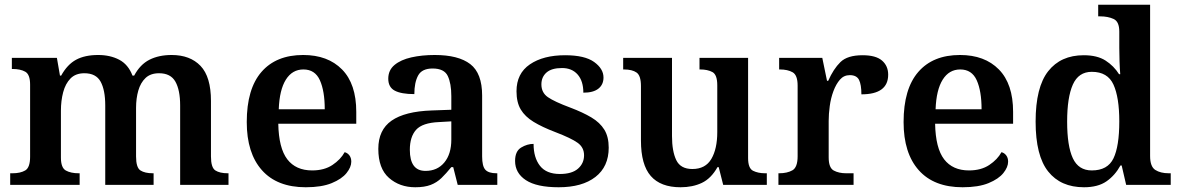

<svg xmlns="http://www.w3.org/2000/svg" viewBox="-20 -780 4976 810"><path d="M23 0V-49H33Q66 -49 86.5 -61Q107 -73 107 -119V-423Q107 -466 86.5 -477.5Q66 -489 33 -489H30V-536H220L233 -461H238Q264 -508 301 -528Q338 -548 394 -548Q445 -548 483 -528Q521 -508 539 -461H546Q571 -508 610.5 -528Q650 -548 704 -548Q782 -548 826 -502Q870 -456 870 -354V-120Q870 -73 888.5 -61Q907 -49 941 -49H944V0H740V-335Q740 -400 720 -435.5Q700 -471 651 -471Q615 -471 594 -451Q573 -431 563.5 -398Q554 -365 554 -325V-120Q554 -73 572.5 -61Q591 -49 625 -49H628V0H424V-335Q424 -400 404.5 -435.5Q385 -471 336 -471Q299 -471 277.5 -449Q256 -427 246.5 -391Q237 -355 237 -313V-115Q237 -72 258 -60.5Q279 -49 312 -49H316V0Z M1270 10Q1149 10 1085 -62Q1021 -134 1021 -265Q1021 -405 1083 -476.5Q1145 -548 1259 -548Q1363 -548 1423 -487Q1483 -426 1483 -308V-258H1154Q1156 -155 1192 -108Q1228 -61 1297 -61Q1348 -61 1382.5 -84Q1417 -107 1434 -138Q1446 -135 1454 -124.5Q1462 -114 1462 -98Q1462 -75 1442 -50Q1422 -25 1379.5 -7.5Q1337 10 1270 10ZM1350 -319Q1350 -396 1329.5 -441.5Q1309 -487 1260 -487Q1213 -487 1186 -444Q1159 -401 1156 -319Z M1732 10Q1666 10 1621 -29.5Q1576 -69 1576 -152Q1576 -232 1632 -271Q1688 -310 1801 -314L1884 -317V-374Q1884 -428 1869 -459.5Q1854 -491 1805 -491Q1760 -491 1744 -461.5Q1728 -432 1728 -383Q1673 -383 1645.5 -397.5Q1618 -412 1618 -448Q1618 -484 1644.5 -506Q1671 -528 1715.5 -538Q1760 -548 1814 -548Q1914 -548 1964 -509.5Q2014 -471 2014 -377V-120Q2014 -79 2027.5 -64Q2041 -49 2075 -49H2078V0H1911L1892 -75H1884Q1862 -48 1842.5 -29Q1823 -10 1797 0Q1771 10 1732 10ZM1775 -59Q1825 -59 1854.5 -94.5Q1884 -130 1884 -191V-268L1832 -265Q1762 -262 1735.5 -232.5Q1709 -203 1709 -148Q1709 -59 1775 -59Z M2337 10Q2244 10 2198.5 -20Q2153 -50 2153 -101Q2153 -142 2178.5 -157.5Q2204 -173 2231 -173Q2231 -115 2258 -80.5Q2285 -46 2342 -46Q2393 -46 2418.5 -68.5Q2444 -91 2444 -125Q2444 -158 2417 -177.5Q2390 -197 2322 -223Q2267 -244 2231 -266Q2195 -288 2177 -318Q2159 -348 2159 -395Q2159 -470 2215.5 -508.5Q2272 -547 2364 -547Q2447 -547 2486.5 -518.5Q2526 -490 2526 -453Q2526 -423 2504.5 -406Q2483 -389 2441 -389Q2441 -438 2417 -465.5Q2393 -493 2351 -493Q2307 -493 2285.5 -474Q2264 -455 2264 -424Q2264 -389 2291.5 -370Q2319 -351 2386 -326Q2439 -306 2475 -284.5Q2511 -263 2529.5 -233Q2548 -203 2548 -157Q2548 -77 2492 -33.5Q2436 10 2337 10Z M2851 10Q2767 10 2725.5 -37.5Q2684 -85 2684 -187V-417Q2684 -461 2665.5 -474Q2647 -487 2612 -487H2609V-536H2815V-206Q2815 -142 2833 -104.5Q2851 -67 2901 -67Q2956 -67 2981 -109.5Q3006 -152 3006 -223V-420Q3006 -465 2985.5 -476Q2965 -487 2934 -487H2931V-536H3136V-113Q3136 -70 3157 -59.5Q3178 -49 3208 -49H3215V0H3031L3012 -75H3007Q2980 -27 2941 -8.5Q2902 10 2851 10Z M3264 0V-49H3267Q3301 -49 3323 -61.5Q3345 -74 3345 -121V-419Q3345 -463 3324 -475Q3303 -487 3270 -487H3267V-536H3449L3469 -439H3474Q3496 -489 3525.5 -518Q3555 -547 3619 -547Q3675 -547 3701 -524.5Q3727 -502 3727 -465Q3727 -382 3614 -382Q3614 -423 3604 -443Q3594 -463 3565 -463Q3540 -463 3523.5 -444Q3507 -425 3496 -395.5Q3485 -366 3480.5 -332.5Q3476 -299 3476 -270V-116Q3476 -72 3497.5 -60.5Q3519 -49 3550 -49H3581V0Z M4041 10Q3920 10 3856 -62Q3792 -134 3792 -265Q3792 -405 3854 -476.5Q3916 -548 4030 -548Q4134 -548 4194 -487Q4254 -426 4254 -308V-258H3925Q3927 -155 3963 -108Q3999 -61 4068 -61Q4119 -61 4153.5 -84Q4188 -107 4205 -138Q4217 -135 4225 -124.5Q4233 -114 4233 -98Q4233 -75 4213 -50Q4193 -25 4150.5 -7.5Q4108 10 4041 10ZM4121 -319Q4121 -396 4100.5 -441.5Q4080 -487 4031 -487Q3984 -487 3957 -444Q3930 -401 3927 -319Z M4553 10Q4455 10 4402 -56.5Q4349 -123 4349 -267Q4349 -412 4402 -479.5Q4455 -547 4552 -547Q4609 -547 4644 -524.5Q4679 -502 4701 -467H4706Q4704 -491 4703 -521.5Q4702 -552 4702 -578V-647Q4702 -689 4678 -700Q4654 -711 4621 -711H4613V-760H4832V-122Q4832 -77 4854 -63Q4876 -49 4911 -49H4919V0H4731L4712 -82H4707Q4684 -40 4648 -15Q4612 10 4553 10ZM4586 -61Q4653 -61 4677.5 -112Q4702 -163 4702 -268Q4702 -369 4677.5 -423Q4653 -477 4586 -477Q4530 -477 4506 -423Q4482 -369 4482 -267Q4482 -164 4506 -112.5Q4530 -61 4586 -61Z"/></svg>

Font: Noto Serif Myanmar SemiBold
Style: Regular
Weight: 600
Designer: Ben Mitchell and the Monotype Design Team
Foundry: Monotype Imaging Inc.
Version: Version 2.106; ttfautohint (v1.8.4.7-5d5b)